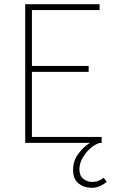

<svg xmlns="http://www.w3.org/2000/svg" viewBox="-20 -680 550 914"><path d="M416 214Q380 214 354 193.5Q328 173 328 128Q328 87 351.5 54Q375 21 408 0H100V-660H454V-632H132V-366H402V-338H132V-28H464V0H462Q444 0 419.5 18.5Q395 37 376.5 66Q358 95 358 126Q358 157 377 171.5Q396 186 418 186Q435 186 448 181Q461 176 474 166L488 186Q476 196 457.5 205Q439 214 416 214Z"/></svg>

Font: Source Sans 3 VF
Style: Regular
Weight: 200
Designer: Paul D. Hunt
Foundry: Adobe
Version: Version 3.046;hotconv 1.0.118;makeotfexe 2.5.65603